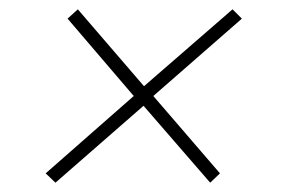

<svg xmlns="http://www.w3.org/2000/svg" viewBox="-20 -530 640 412"><path d="M78 -158 267 -324 125 -490 147 -510 289 -345 479 -510 499 -490 309 -324 452 -158 431 -138 288 -303 99 -138Z"/></svg>

Font: Krub ExtraLight
Style: Italic
Weight: 275
Italic angle: -8°
Designer: Ekaluck Peanpanawate
Foundry: Cadson Demak Co.,Ltd.
Version: Version 1.000; ttfautohint (v1.6)